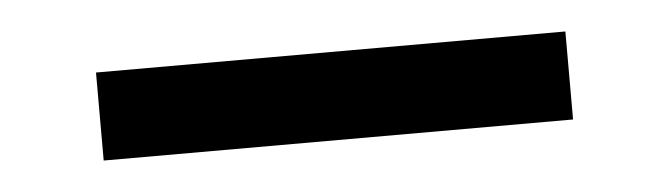

<svg xmlns="http://www.w3.org/2000/svg" viewBox="-24 -382 568 163"><g transform="rotate(-5 260.0 -300.5)"><path d="M60 -338H460V-263H60Z"/></g></svg>

Font: Goli
Style: Regular
Weight: 400
Designer: jaikishan Patel
Foundry: MagicType
Version: Version 1.000